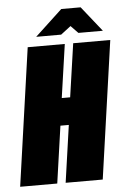

<svg xmlns="http://www.w3.org/2000/svg" viewBox="-63 -780 544 820"><g transform="rotate(-5 209.0 -370.5)"><path d="M-10 0 74 -591H233L200 -362H236L269 -591H428L344 0H185L220 -245H184L149 0ZM114 -632 231 -741H314L400 -633H295L264 -665L221 -632Z"/></g></svg>

Font: Alumni Sans Black
Style: Italic
Weight: 900
Italic angle: -8°
Version: Version 1.016